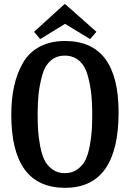

<svg xmlns="http://www.w3.org/2000/svg" viewBox="-20 -876 621 918"><path d="M143 -724 288 -856H292L441 -724L411 -689L291 -762L172 -689ZM291 -680Q547 -680 547 -339Q547 22 291 22Q34 22 34 -327Q34 -403 47.5 -464Q61 -525 89.5 -575Q118 -625 169.5 -652.5Q221 -680 291 -680ZM421 -332Q421 -385 416.5 -426.5Q412 -468 400 -513.5Q388 -559 360 -584.5Q332 -610 290 -610Q248 -610 220.5 -584.5Q193 -559 181 -513.5Q169 -468 164.5 -426.5Q160 -385 160 -332Q160 -288 162 -255Q164 -222 171.5 -180.5Q179 -139 192 -112Q205 -85 230 -66.5Q255 -48 290 -48Q325 -48 350.5 -66.5Q376 -85 389 -112Q402 -139 409.5 -180.5Q417 -222 419 -255Q421 -288 421 -332Z"/></svg>

Font: Sansita
Style: Regular
Weight: 400
Designer: Pablo Cosgaya
Foundry: Omnibus-Type
Version: Version 1.006;hotconv 1.0.109;makeotfexe 2.5.65596